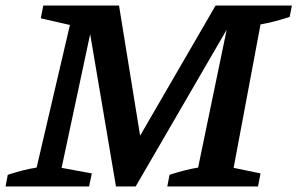

<svg xmlns="http://www.w3.org/2000/svg" viewBox="-45 -672 1072 692"><path d="M-25 0 -17 -42Q11 -51 36 -57.5Q61 -64 87 -68L207 -582L102 -606L111 -652H384L460 -183L732 -652H1007L999 -611Q968 -601 942.5 -594.5Q917 -588 894 -584L797 -67L894 -47L885 0H558L566 -42Q594 -51 619 -57.5Q644 -64 669 -68L772 -565L444 0H373L280 -549L177 -67L286 -47L276 0Z"/></svg>

Font: Piazzolla SC SemiBold
Style: Italic
Weight: 600
Italic angle: -11.3°
Designer: Juan Pablo del Peral
Foundry: Huerta Tipografica
Version: Version 1.330